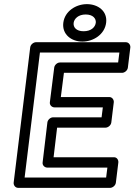

<svg xmlns="http://www.w3.org/2000/svg" viewBox="-20 -883 650 928"><path d="M99 -25 173 -629H557L551 -581H270C255 -581 243 -567 242 -556L221 -389C219 -374 232 -364 243 -364H477L471 -316H237C222 -316 210 -302 209 -291L186 -98C184 -83 197 -73 208 -73H499L493 -25ZM46 0C45 11 53 25 68 25H512C523 25 538 15 540 0L552 -98C553 -109 546 -123 531 -123H239L256 -266H490C501 -266 516 -276 518 -291L530 -389C531 -400 523 -414 508 -414H274L289 -531H570C581 -531 596 -541 598 -556L610 -654C611 -665 603 -679 588 -679H154C143 -679 128 -669 126 -654ZM384 -732C349 -732 333 -751 336 -773C339 -793 359 -813 394 -813C430 -813 445 -793 443 -773C440 -751 420 -732 384 -732ZM378 -682C432 -682 486 -717 493 -773C500 -829 454 -863 400 -863C347 -863 293 -829 286 -773C279 -717 325 -682 378 -682Z"/></svg>

Font: Falling Sky
Style: ExtOuObl
Weight: 400
Designer: Paul D. Hunt
Foundry: Adobe Systems Incorporated
Version: Version 1.02